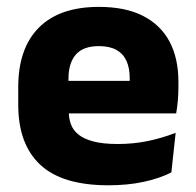

<svg xmlns="http://www.w3.org/2000/svg" viewBox="-20 -526 570 558"><path d="M295 12.5Q161 12.5 97 -47.2Q33 -107 33 -221.5V-272.5Q33 -385.5 93 -445.8Q153 -506 267.5 -506Q344.5 -506 395.8 -479.8Q447 -453.5 472.8 -405Q498.5 -356.5 498.5 -288.5V-272Q498.5 -253 496.8 -233.2Q495 -213.5 492 -196.5H354Q356 -225.5 356.5 -251.2Q357 -277 357 -298Q357 -328.5 347.5 -349.2Q338 -370 318.2 -381Q298.5 -392 267.5 -392Q221.5 -392 200.2 -367.2Q179 -342.5 179 -297V-252L180 -235.5V-200.5Q180 -181.5 186.2 -164.5Q192.5 -147.5 208.2 -134.8Q224 -122 251.8 -114.8Q279.5 -107.5 322.5 -107.5Q368 -107.5 410 -116.2Q452 -125 490.5 -140L478 -25Q444 -7.5 397.5 2.5Q351 12.5 295 12.5ZM461 -196.5H114V-291H461Z"/></svg>

Font: Anek Malayalam Medium
Style: Bold
Weight: 700
Version: Version 1.003